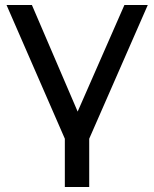

<svg xmlns="http://www.w3.org/2000/svg" viewBox="-20 -550 614 764"><path d="M335 194H238V2L6 -530H107L289 -106L475 -530H568L335 2Z"/></svg>

Font: Argentum Novus
Style: Regular
Weight: 400
Designer: Julieta Ulanovsky
Foundry: Julieta Ulanovsky
Version: Version 7.20;July 27, 2021;FontCreator 13.0.0.2683 64-bit